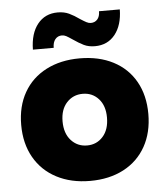

<svg xmlns="http://www.w3.org/2000/svg" viewBox="-54 -816 755 874"><g transform="rotate(-5 323.0 -379.5)"><path d="M32 -272Q32 -357 68 -420Q104 -483 170 -517Q236 -551 323 -551Q411 -551 476.5 -517Q542 -483 577.5 -420Q613 -357 613 -272Q613 -187 577.5 -123.5Q542 -60 476.5 -25.5Q411 9 323 9Q236 9 170 -25.5Q104 -60 68 -123.5Q32 -187 32 -272ZM424 -272Q424 -326 395.5 -357.5Q367 -389 323 -389Q279 -389 250 -357.5Q221 -326 221 -272Q221 -217 250 -185Q279 -153 323 -153Q367 -153 395.5 -185Q424 -217 424 -272ZM300 -639Q281 -652 271.5 -657Q262 -662 252 -662Q233 -662 221.5 -648Q210 -634 210 -609H115Q116 -683 150 -725.5Q184 -768 242 -768Q271 -768 293.5 -757.5Q316 -747 341 -729Q358 -718 368.5 -712.5Q379 -707 388 -707Q407 -707 418.5 -720Q430 -733 430 -757H525Q524 -685 490 -642.5Q456 -600 398 -600Q369 -600 347.5 -610.5Q326 -621 300 -639Z"/></g></svg>

Font: Chess Sans ExtraBold
Style: Regular
Weight: 800
Designer: Wolf Bōese
Foundry: Wolf Bōese
Version: Version 7.223